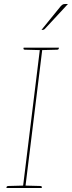

<svg xmlns="http://www.w3.org/2000/svg" viewBox="-20 -938 359 958"><path d="M94 0 180 -700H192L106 0ZM12 0 13 -5Q13 -7 15.5 -8.5Q18 -10 20 -10L97 -12V0ZM103 0 105 -12 182 -10Q184 -10 186.5 -8.5Q189 -7 189 -5L188 0ZM183 -700 180 -688 104 -690Q101 -690 99 -691.5Q97 -693 97 -695L98 -700ZM274 -700 273 -695Q273 -693 270.5 -691.5Q268 -690 266 -690L188 -688L189 -700ZM306 -918H319L203 -793Q201 -791 198.5 -790Q196 -789 194 -789H187L283 -907Q290 -914 294 -916Q298 -918 306 -918Z"/></svg>

Font: Aleo Thin
Style: Italic
Weight: 250
Italic angle: -7°
Designer: Alessio Laiso
Foundry: Alessio Laiso
Version: Version 2.001;gftools[0.9.29]